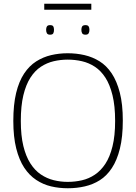

<svg xmlns="http://www.w3.org/2000/svg" viewBox="-20 -994 725 1024"><path d="M341 -24Q380 -24 417 -32.5Q454 -41 486 -62.5Q518 -84 542 -120.5Q566 -157 580 -213.5Q594 -270 594 -349Q594 -429 580 -486Q566 -543 542 -580Q518 -617 486 -638Q454 -659 417 -667.5Q380 -676 341 -676Q303 -676 266.5 -667.5Q230 -659 198 -638Q166 -617 142 -579.5Q118 -542 104.5 -485.5Q91 -429 91 -349Q91 -271 104.5 -215.5Q118 -160 142 -122.5Q166 -85 198 -63.5Q230 -42 266.5 -33Q303 -24 341 -24ZM342 10Q295 10 252.5 0Q210 -10 173 -34.5Q136 -59 109 -100Q82 -141 66.5 -202.5Q51 -264 51 -349Q51 -436 66 -498Q81 -560 108.5 -601.5Q136 -643 173 -666.5Q210 -690 252.5 -700Q295 -710 341 -710Q388 -710 431 -700Q474 -690 511 -667Q548 -644 575.5 -603Q603 -562 619 -500Q635 -438 635 -351Q635 -264 619.5 -201.5Q604 -139 576.5 -97.5Q549 -56 512.5 -33Q476 -10 432.5 0Q389 10 342 10ZM436 -809Q423 -809 418.5 -816Q414 -823 414 -835Q414 -847 418.5 -853.5Q423 -860 436 -860Q448 -860 452.5 -853.5Q457 -847 457 -835Q457 -823 452.5 -816Q448 -809 436 -809ZM247 -809Q235 -809 230.5 -816Q226 -823 226 -835Q226 -847 230.5 -853.5Q235 -860 247 -860Q260 -860 264 -853.5Q268 -847 268 -835Q268 -823 264 -816Q260 -809 247 -809ZM216 -942V-974H467V-942Z"/></svg>

Font: Georama ExtraLight
Style: Regular
Weight: 250
Version: Version 1.001